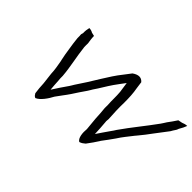

<svg xmlns="http://www.w3.org/2000/svg" viewBox="-73 -984 1344 1344"><g transform="rotate(45 599.5 -312.0)"><path d="M230 -615C226 -599 223 -579 224 -558L222 -552C220 -546 219 -541 220 -537C222 -527 220 -517 221 -506C225 -474 228 -441 234 -410C239 -379 243 -349 250 -320L253 -307C259 -273 266 -237 267 -200C270 -170 273 -144 277 -115C278 -84 281 -54 285 -25C291 -15 296 -6 309 -1C343 -15 377 -64 397 -103C419 -135 444 -165 466 -198C487 -231 508 -262 531 -295L541 -311C544 -317 547 -322 551 -328C578 -366 603 -412 631 -452C650 -477 667 -503 687 -528C691 -503 695 -477 698 -452C702 -412 699 -366 702 -328C702 -322 703 -317 702 -311V-295C705 -262 708 -231 709 -198C711 -165 716 -135 718 -103C714 -65 718 -15 744 -1C761 -6 772 -15 784 -25C806 -54 827 -84 846 -115C868 -144 887 -170 908 -200C931 -237 962 -273 988 -307L999 -320C1024 -349 1046 -379 1069 -410C1093 -441 1118 -474 1142 -506C1149 -517 1153 -527 1161 -537C1164 -541 1167 -546 1169 -552L1171 -558C1184 -579 1193 -599 1199 -615C1184 -615 1169 -610 1157 -605L1127 -599C1113 -576 1095 -553 1080 -532C1073 -519 1064 -508 1056 -495C995 -410 930 -333 870 -247C862 -233 854 -223 845 -210C823 -180 803 -148 782 -118C780 -155 779 -194 775 -230C773 -238 776 -252 776 -261C773 -313 770 -364 772 -418C772 -466 770 -511 762 -553L755 -604C743 -618 730 -623 717 -623C704 -623 688 -618 668 -604L629 -553C595 -511 567 -466 537 -418C505 -364 472 -313 437 -261C431 -252 424 -238 418 -230C392 -194 367 -155 343 -118C340 -145 339 -173 337 -201C335 -216 335 -230 335 -247C328 -333 308 -411 299 -495C299 -508 298 -519 299 -532C296 -553 292 -576 292 -599L266 -605C258 -610 245 -615 230 -615Z"/></g></svg>

Font: SolarCharger
Style: 552
Weight: 400
Designer: Mew Too
Foundry: Cannot Into Space Fonts/KineticPlasma Fonts
Version: Version 1.100